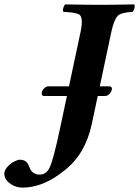

<svg xmlns="http://www.w3.org/2000/svg" viewBox="-65 -667 634 874"><path d="M239.7 -230H134.8Q123 -231.4 125 -245.1Q128.4 -262.2 145 -271.5Q149.9 -273.9 153.3 -273.9H249L301.8 -522Q314.9 -584.5 297.4 -599.6Q282.2 -610.8 224.1 -612.8Q217.3 -621.1 227.1 -640.6Q229.5 -645 231.4 -647Q331.5 -645 397 -645Q448.2 -645 545.4 -647Q552.2 -638.7 543 -619.6Q540.5 -615.2 538.1 -612.8Q486.8 -610.4 471.2 -595.2Q453.6 -576.7 441.9 -522L389.2 -273.9H434.1Q445.8 -272.5 444.3 -259.8Q440.4 -241.7 423.8 -232.4Q418.9 -230 415 -230H379.9L353 -103Q324.2 32.7 231 106.9Q218.8 116.7 201.7 128.9Q121.1 186.5 38.1 187Q2.4 187 -25.9 163.1Q-49.3 142.1 -44.4 116.2Q-41.5 102.5 -27.8 88.9Q-14.2 75.2 1 67.6Q16.1 60.1 25.4 60.1Q55.7 60.1 66.4 87.4Q73.2 104 73.7 105Q87.4 127.4 114.7 127.9Q144.5 127.9 160.2 97.7Q177.7 62 208 -81.1Z"/></svg>

Font: Linux Libertine Slanted O
Style: Bold Slanted
Weight: 700
Designer: Philipp H. Poll
Foundry: Philipp H. Poll
Version: Version 5.0.0